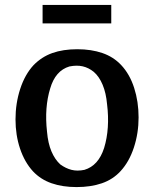

<svg xmlns="http://www.w3.org/2000/svg" viewBox="-20 -750 626 780"><path d="M543 -273Q543 -209 524 -151Q505 -93 470 -55Q439 -21 394 -5.5Q349 10 291 10Q234 10 189.5 -5.5Q145 -21 114 -54Q80 -91 61.5 -146Q43 -201 43 -265Q43 -330 62 -388.5Q81 -447 116 -485Q149 -519 192.5 -534.5Q236 -550 294 -550Q351 -550 396 -534.5Q441 -519 472 -486Q507 -449 525 -393Q543 -337 543 -273ZM171 -215Q175 -168 189 -135Q203 -102 225 -82Q247 -66 270.5 -60Q294 -54 323 -60Q380 -77 403 -149Q415 -188 418 -233Q421 -278 415 -326Q411 -372 397 -405.5Q383 -439 361 -458Q340 -475 316 -480.5Q292 -486 262 -480Q205 -463 184 -391Q160 -313 171 -215ZM153 -655V-730H432V-655Z"/></svg>

Font: Domine Medium
Style: Regular
Weight: 500
Designer: Pablo Impallari, Rodrigo Fuenzalida, Brenda Gallo
Foundry: Pablo Impallari, Rodrigo Fuenzalida, Brenda Gallo
Version: Version 2.000